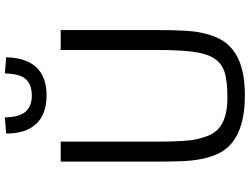

<svg xmlns="http://www.w3.org/2000/svg" viewBox="-138 -878 1026 789"><g transform="rotate(-90 374.5 -484.0)"><path d="M104.5 -747.1H186.5V-347.7Q186.5 -229.5 196.8 -186.5Q207 -143.6 220.5 -121.8Q233.9 -100.1 255.4 -86.9Q295.9 -62 366.9 -62Q438 -62 473.9 -74.2Q509.8 -86.4 529.5 -118.2Q549.3 -149.9 556.2 -205.6Q563 -261.2 563 -347.7V-747.1H645V-350.6Q645 -225.1 635.7 -177.5Q626.5 -129.9 610.1 -96.7Q593.8 -63.5 564 -40Q501.5 9.8 377.4 9.8Q192.9 9.8 139.2 -95.7Q109.4 -154.8 106 -252Q104.5 -296.4 104.5 -344.2ZM533.2 -971.2Q528.3 -805.2 376.5 -805.2Q299.3 -805.2 259.5 -847.7Q219.7 -890.1 219.7 -971.2L286.1 -976.6Q287.1 -918 309.3 -891.8Q331.5 -865.7 376.5 -865.7Q444.8 -865.7 460.4 -923.8Q465.8 -945.3 466.8 -976.6Z"/></g></svg>

Font: Armata
Style: Regular
Weight: 400
Designer: Viktoriya Grabowska
Foundry: Viktoriya Grabowska
Version: Version 1.002